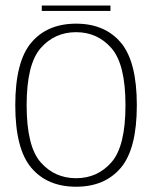

<svg xmlns="http://www.w3.org/2000/svg" viewBox="-20 -686 582 710"><path d="M261.5 4.5Q367.5 4.5 426.8 -65.5Q486 -135.5 486 -297Q486 -458.5 426.8 -528.5Q367.5 -598.5 261.5 -598.5Q155 -598.5 95.8 -528.5Q36.5 -458.5 36.5 -297Q36.5 -135.5 95.8 -65.5Q155 4.5 261.5 4.5ZM261.5 -27Q182 -27 130.2 -86Q78.5 -145 78.5 -297Q78.5 -448.5 130.2 -507.8Q182 -567 261.5 -567Q340.5 -567 392.2 -507.8Q444 -448.5 444 -297Q444 -145 392.2 -86Q340.5 -27 261.5 -27ZM134.5 -645.5H388.5V-665.5H134.5Z"/></svg>

Font: Anybody UltraCondensed Thin ExtraLight
Style: Regular
Weight: 250
Version: Version 1.111